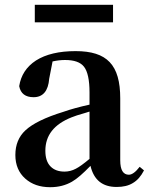

<svg xmlns="http://www.w3.org/2000/svg" viewBox="-20 -764 622 800"><path d="M189 16C224 16 254 8 280 -7C301 -19 326 -41 357 -73C371 -14 407 15 466 15C493 15 515 10 533 -1C552 -12 567 -29 580 -54L562 -69C545 -47 530 -36 517 -36C493 -36 481 -56 481 -96V-354C481 -494 426 -551 295 -551C226 -551 171 -538 130 -512C90 -486 67 -450 60 -405C66 -374 86 -359 120 -359C159 -359 181 -385 185 -436L199 -508C217 -512 234 -514 251 -514C289 -514 315 -505 330 -486C345 -467 353 -431 353 -379V-328C312 -319 275 -309 244 -298C169 -275 116 -249 86 -221C58 -195 44 -161 44 -118C44 -77 58 -44 85 -20C112 4 146 16 189 16ZM249 -49C224 -49 205 -56 191 -70C176 -85 169 -107 169 -136C169 -200 205 -246 278 -275C287 -279 308 -286 340 -295C345 -297 350 -298 353 -299V-102C329 -82 310 -68 296 -61C281 -53 265 -49 249 -49ZM451 -671V-744H125V-671Z"/></svg>

Font: AllPunType Bold
Style: Regular
Weight: 700
Version: 1.0